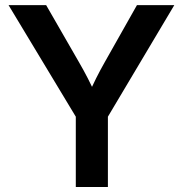

<svg xmlns="http://www.w3.org/2000/svg" viewBox="-20 -748 732 768"><path d="M283.2 0V-281.2L14.2 -727.5H164.6L294.9 -501Q314.5 -467.3 331.3 -434.6Q348.1 -401.9 365.7 -362.3H331.1Q348.1 -402.3 364.7 -435.3Q381.3 -468.3 399.9 -501L527.8 -727.5H677.2L411.6 -281.2V0Z"/></svg>

Font: Inter 24pt SemiBold
Style: Regular
Weight: 600
Designer: Rasmus Andersson
Foundry: rsms
Version: Version 4.001;git-66647c0bb